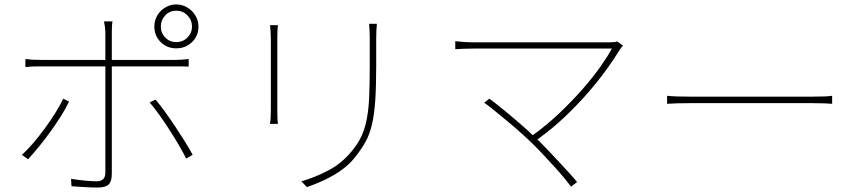

<svg xmlns="http://www.w3.org/2000/svg" viewBox="-20 -815 3864 862"><path d="M94 -550Q113 -548 126.5 -547Q140 -546 163 -546H453V-666Q453 -680 451 -695Q449 -710 447 -719H485Q483 -709 482.5 -694.5Q482 -680 482 -666V-546H765Q779 -546 794.5 -547Q810 -548 827 -550V-516Q811 -517 796 -517Q781 -517 766 -517H482V-35Q482 -1 468 13Q454 27 418 27Q407 27 391.5 26.5Q376 26 359.5 25Q343 24 327.5 23Q312 22 301 21L299 -12Q331 -7 362.5 -4Q394 -1 414 -1Q453 -1 453 -40V-517H164Q142 -517 127 -516.5Q112 -516 94 -514ZM673 -696Q673 -716 680.5 -734Q688 -752 701.5 -765.5Q715 -779 733 -787Q751 -795 771 -795Q792 -795 810 -787Q828 -779 841.5 -765.5Q855 -752 863 -734Q871 -716 871 -696Q871 -654 842 -626Q813 -598 771 -598Q730 -598 701.5 -626Q673 -654 673 -696ZM702 -696Q702 -667 722 -646.5Q742 -626 771 -626Q801 -626 821.5 -646.5Q842 -667 842 -696Q842 -725 821.5 -746Q801 -767 771 -767Q742 -767 722 -746Q702 -725 702 -696ZM78 -120Q102 -141 129 -172.5Q156 -204 181.5 -239Q207 -274 229 -309Q251 -344 264 -372L290 -359Q276 -329 253.5 -293.5Q231 -258 205.5 -222.5Q180 -187 153.5 -155Q127 -123 106 -100ZM816 -103Q803 -129 783.5 -162.5Q764 -196 741.5 -231Q719 -266 695.5 -299Q672 -332 652 -355L678 -368Q698 -345 721 -313Q744 -281 767 -246.5Q790 -212 810.5 -179Q831 -146 845 -120Z M1228 -702Q1226 -691 1225.5 -670Q1225 -649 1225 -638V-322Q1225 -303 1225.5 -286Q1226 -269 1228 -259H1192Q1194 -269 1195 -285.5Q1196 -302 1196 -322V-638Q1196 -650 1195 -670.5Q1194 -691 1192 -702ZM1672 -708Q1669 -678 1669 -639V-518Q1669 -423 1664.5 -360.5Q1660 -298 1649.5 -254.5Q1639 -211 1622 -180Q1605 -149 1580 -117Q1558 -87 1530 -64.5Q1502 -42 1472.5 -25.5Q1443 -9 1413.5 3.5Q1384 16 1358 25L1333 -1Q1393 -18 1453.5 -49.5Q1514 -81 1559 -136Q1586 -168 1602 -202Q1618 -236 1626.5 -279.5Q1635 -323 1637.5 -380.5Q1640 -438 1640 -517V-639Q1640 -678 1637 -708Z M2777 -610Q2772 -605 2768.5 -600.5Q2765 -596 2762 -591Q2737 -550 2701.5 -501Q2666 -452 2620.5 -399.5Q2575 -347 2518.5 -293Q2462 -239 2393 -189L2403 -179Q2425 -157 2448.5 -132Q2472 -107 2494.5 -83Q2517 -59 2537 -37Q2557 -15 2571 2L2544 23Q2532 7 2513.5 -15.5Q2495 -38 2472.5 -62.5Q2450 -87 2426.5 -112.5Q2403 -138 2380 -161Q2358 -183 2326.5 -211.5Q2295 -240 2262 -267.5Q2229 -295 2200 -318.5Q2171 -342 2154 -354L2177 -372Q2188 -364 2210.5 -346.5Q2233 -329 2260.5 -306Q2288 -283 2317.5 -257.5Q2347 -232 2372 -208Q2437 -255 2493.5 -309Q2550 -363 2596 -415.5Q2642 -468 2675.5 -515.5Q2709 -563 2727 -597H2108Q2081 -597 2059 -596Q2037 -595 2024 -594V-630Q2044 -628 2063.5 -626.5Q2083 -625 2108 -625H2718Q2743 -625 2751 -629Z M2975 -385Q2992 -383 3018 -382Q3044 -381 3088 -381H3622Q3660 -381 3681.5 -382Q3703 -383 3716 -385V-349Q3704 -350 3680.5 -351Q3657 -352 3623 -352H3088Q3011 -352 2975 -349Z"/></svg>

Font: Kinto Sans Thin
Style: Regular
Weight: 100
Designer: Authors: Ryoko NISHIZUKA  (kana & ideographs); Paul D. Hunt (Latin, Greek & Cyrillic); Wenlong ZHANG  (bopomofo); Sandol
Foundry: Adobe Systems Incorporated, ookami Inc.
Version: Version 0.001